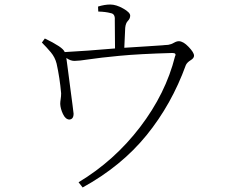

<svg xmlns="http://www.w3.org/2000/svg" viewBox="-20 -782 1040 848"><path d="M414 -731 413 -753Q442 -762 467 -762Q493 -762 524 -744.5Q555 -727 555 -713Q555 -700 545 -690Q535 -680 533 -659L529 -571Q645 -578 723 -584Q736 -586 748 -593Q760 -600 770 -600Q789 -600 813 -575Q837 -550 837 -536Q837 -525 822 -516Q807 -507 801 -495Q738 -321 627 -184.5Q516 -48 345 46L327 23Q485 -72 598.5 -220.5Q712 -369 753 -533Q761 -548 741 -548Q596 -544 507.5 -535.5Q419 -527 373.5 -520Q328 -513 309 -513Q291 -513 273 -526Q275 -511 280 -473.5Q285 -436 290.5 -393Q296 -350 300.5 -317Q305 -284 305 -280Q305 -255 286 -254Q269 -255 258 -278.5Q247 -302 246 -323Q246 -332 248 -344.5Q250 -357 250 -370Q244 -438 230 -501Q223 -529 204.5 -551Q186 -573 165 -594L178 -612Q214 -595 240 -578Q261 -564 266 -552Q361 -557 488 -568L487 -694Q489 -721 469 -724Q448 -730 414 -731Z"/></svg>

Font: Minh Nguyen ExtraLight
Style: Regular
Weight: 250
Designer: Ryoko NISHIZUKA 西塚涼子 (kana & ideographs); Frank Grießhammer (Latin, Greek & Cyrillic); Wenlong ZHANG 张文龙 (bopomofo); San
Foundry: Adobe
Version: Version 1.100;July 7, 2023;FontCreator 14.0.0.2814 64-bit